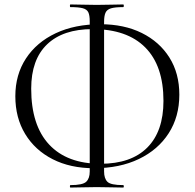

<svg xmlns="http://www.w3.org/2000/svg" viewBox="-20 -745 876 864"><path d="M296.8 99Q294.6 99 294.6 93.5Q294.6 88 296.8 88Q351.9 88 367.8 73Q383.8 58 383.8 27V-649Q383.8 -676 377.5 -689.5Q371.2 -703 352.4 -708Q333.5 -713 296.8 -713Q294.6 -713 294.6 -719Q294.6 -725 296.8 -725Q321.2 -725 351.7 -724Q382.2 -723 415 -723Q450.8 -723 481.3 -724Q511.8 -725 534.4 -725Q537.2 -725 537.2 -719Q537.2 -713 534.3 -713Q497.8 -713 479.4 -707.5Q461 -702 454.7 -687.5Q448.4 -673 448.4 -647V27Q448.4 58 463.4 73Q478.3 88 534.3 88Q537.2 88 537.2 93.5Q537.2 99 534.4 99Q510.8 99 480.8 98Q450.8 97 415 97Q382.2 97 351.7 98Q321.2 99 296.8 99ZM403.4 12Q296.8 12 217.2 -28.5Q137.6 -69 93.3 -142Q49 -215 49 -312Q49 -409 96.9 -482Q144.8 -555 230.8 -595.5Q316.8 -636 431.4 -636Q538.6 -636 618.2 -596.5Q697.8 -557 742.4 -486Q787 -415 787 -319Q787 -220 739.2 -145.5Q691.4 -71 605 -29.5Q518.6 12 403.4 12ZM432.4 -8Q570.1 -8 642.8 -81Q715.6 -154 715.6 -291Q715.6 -449 633.6 -531.5Q551.7 -614 396.4 -614Q263.6 -614 192 -545.5Q120.4 -477 120.4 -346Q120.4 -181 201.2 -94.5Q282 -8 432.4 -8Z"/></svg>

Font: Cormorant Infant Light
Style: Regular
Weight: 300
Designer: Christian Thalmann (Catharsis Fonts)
Foundry: Catharsis Fonts
Version: Version 4.001